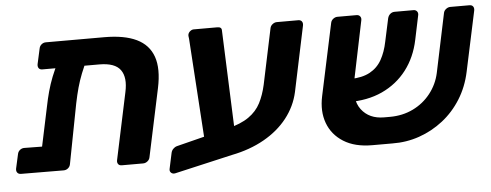

<svg xmlns="http://www.w3.org/2000/svg" viewBox="-45 -682 2172 849"><g transform="rotate(-5 1041.0 -257.5)"><path d="M156 -453Q145 -453 140 -460Q135 -467 137 -478L152 -546Q154 -557 162.5 -564Q171 -571 182 -571H441Q530 -571 584 -545Q638 -519 657 -465Q676 -411 658 -326L594 -25Q592 -14 583 -7Q574 0 564 0H469Q458 0 453 -7Q448 -14 450 -24L513 -321Q527 -385 502.5 -419Q478 -453 409 -453ZM285 -517H325Q349 -517 356.5 -507Q364 -497 358 -485Q341 -451 329 -420.5Q317 -390 308.5 -359.5Q300 -329 292 -290L241 -25Q239 -14 230.5 -7Q222 0 211 0L22 -1Q11 -1 5.5 -8Q0 -15 2 -26L16 -89Q18 -100 26.5 -107Q35 -114 46 -114L125 -113L162 -288Q169 -323 177.5 -354Q186 -385 198.5 -417Q211 -449 230 -485Q237 -498 249.5 -507.5Q262 -517 285 -517Z M701 56Q690 58 683 51.5Q676 45 678 35L693 -35Q695 -45 702 -52.5Q709 -60 719 -63L949 -121Q1009 -136 1044 -160.5Q1079 -185 1097 -220Q1115 -255 1125 -300L1177 -547Q1179 -557 1188 -564Q1197 -571 1207 -571H1302Q1313 -571 1318 -564Q1323 -557 1321 -546L1260 -256Q1246 -193 1205.5 -141.5Q1165 -90 1102 -54.5Q1039 -19 958 -3ZM847 -24 814 -531Q813 -539 812.5 -543Q812 -547 813 -551Q815 -559 822.5 -565Q830 -571 838 -571H943Q962 -571 962 -556L982 -47Z M1669 -110Q1725 -110 1771.5 -132.5Q1818 -155 1849.5 -195Q1881 -235 1892 -285L1947 -547Q1949 -557 1958 -564Q1967 -571 1977 -571H2062Q2073 -571 2078 -564Q2083 -557 2081 -546L2024 -279Q2010 -213 1976.5 -159.5Q1943 -106 1895 -68.5Q1847 -31 1789.5 -11Q1732 9 1669 8H1580Q1503 8 1453 -23.5Q1403 -55 1383.5 -108Q1364 -161 1378 -227L1446 -546Q1448 -557 1457 -564Q1466 -571 1476 -571H1561Q1571 -571 1576.5 -564Q1582 -557 1580 -547L1526 -286Q1508 -201 1542.5 -155.5Q1577 -110 1643 -110ZM1488 -191 1509 -292Q1562 -293 1596 -311.5Q1630 -330 1649 -364Q1668 -398 1677 -443L1699 -545Q1702 -557 1710.5 -564Q1719 -571 1730 -571H1814Q1824 -571 1829.5 -563.5Q1835 -556 1832 -545L1810 -440Q1794 -363 1751 -307Q1708 -251 1642 -220.5Q1576 -190 1488 -191Z"/></g></svg>

Font: Rubik SemiBold
Style: Italic
Weight: 600
Italic angle: -12°
Designer: Hubert and Fischer
Foundry: Hubert and Fischer
Version: Version 2.300;gftools[0.9.30]